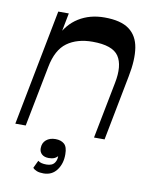

<svg xmlns="http://www.w3.org/2000/svg" viewBox="-86 -626 721 897"><g transform="rotate(10 275.0 -177.5)"><path d="M12.4 0 119.1 -550.5H169.1L139.9 -399.8L135.4 -432.8Q162.8 -495.6 215.3 -528.3Q267.8 -561 337.3 -561Q414.9 -561 454.5 -531.7Q494.1 -502.4 502.9 -446.6Q511.8 -390.8 495.8 -310.1L435.8 0H385.7L437.9 -267.3Q455.1 -352.6 426 -396.1Q396.9 -439.6 302 -439.6Q228.7 -439.6 181.2 -405.2Q133.8 -370.7 118 -288L61.8 0ZM181.8 206.1Q163.1 206.1 150.4 201.3Q137.7 196.4 131.1 188.4L148.2 152.3Q155.4 157.9 165.2 160.3Q175.1 162.8 188.3 162.8Q216.1 162.8 227.4 145.9Q238.8 129.1 235 105.3L239.7 110.6Q230.8 121.7 220.1 126.4Q209.5 131.1 193.9 131.1Q172.8 131.1 160.9 120.5Q149.1 109.9 149.1 92.3Q149.1 67.1 166.1 52.7Q183.1 38.3 210.1 38.3Q236.5 38.3 251.9 51.9Q267.3 65.5 267.3 100.1Q267.9 144.4 245.1 175.3Q222.4 206.1 181.8 206.1Z"/></g></svg>

Font: Savate ExtraLight
Style: Italic
Weight: 200
Italic angle: -11°
Designer: Max Esnée
Foundry: Plomb Type
Version: Version 2.000